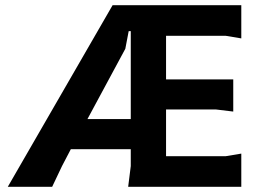

<svg xmlns="http://www.w3.org/2000/svg" viewBox="-20 -720 1020 740"><path d="M10 0 414 -700H910V-572L850 -582H620V-414H879V-290L813 -298H620V-118H850L910 -128V0H474L484 -80V-145H253L219 -80L181 0ZM317 -261H484V-600H476L463 -532Z"/></svg>

Font: AR One Sans
Style: Bold
Weight: 700
Designer: Niteesh Yadav
Foundry: Niteesh Yadav
Version: Version 1.001;gftools[0.9.33]